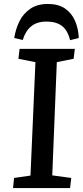

<svg xmlns="http://www.w3.org/2000/svg" viewBox="-20 -950 418 970"><path d="M159 -636 73 -653 79 -703H358L352 -653L267 -636L244 -64L340 -51L334 0H46L51 -51L134 -63ZM334 -747Q322 -797 293 -819Q264 -841 215 -841Q166 -841 137 -816.5Q108 -792 95 -748L52 -758Q59 -804 78.5 -843Q98 -882 133.5 -906Q169 -930 222 -930Q275 -930 308.5 -907Q342 -884 359 -845Q376 -806 378 -758Z"/></svg>

Font: Literata 18pt Medium
Style: Italic
Weight: 500
Italic angle: -2°
Designer: Latin by Veronika Burian and Jose Scaglione. Greek by Irene Vlachou. Cyrillic by Vera Evstafieva
Foundry: TypeTogether
Version: Version 3.103;gftools[0.9.29]